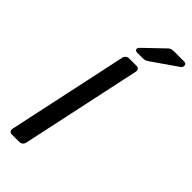

<svg xmlns="http://www.w3.org/2000/svg" viewBox="-280 -935 983 983"><g transform="rotate(45 211.0 -444.0)"><path d="M47 0Q36 0 31 -6.5Q26 -13 28 -23L168 -677Q170 -687 177.5 -693.5Q185 -700 195 -700H249Q259 -700 264.5 -693.5Q270 -687 268 -677L128 -23Q126 -13 118.5 -6.5Q111 0 101 0ZM202 -750Q188 -750 188 -763Q189 -771 196 -777L292 -869Q302 -880 310 -884Q318 -888 333 -888H407Q415 -888 419 -883Q423 -878 422 -872Q422 -862 414 -856L277 -761Q267 -754 260 -752Q253 -750 242 -750Z"/></g></svg>

Font: Rubik
Style: Italic
Weight: 400
Italic angle: -12°
Designer: Hubert and Fischer
Foundry: Hubert and Fischer
Version: Version 2.300;gftools[0.9.30]